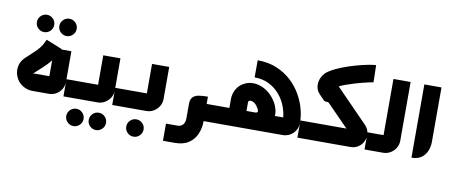

<svg xmlns="http://www.w3.org/2000/svg" viewBox="-77 -1045 3798 1609"><g transform="rotate(10 1821.5 -241.0)"><path d="M222.5 -502.3Q192.2 -502.3 170.4 -524Q148.7 -545.7 148.7 -576Q148.7 -606.3 170.4 -628Q192.2 -649.7 222.5 -649.7Q252.7 -649.7 274.5 -628Q296.2 -606.3 296.2 -576Q296.2 -545.7 274.5 -524Q252.7 -502.3 222.5 -502.3ZM413.5 -502.3Q383.3 -502.3 361.5 -524Q339.8 -545.7 339.8 -576Q339.8 -606.3 361.5 -628Q383.3 -649.7 413.5 -649.7Q443.8 -649.7 465.6 -628Q487.3 -606.3 487.3 -576Q487.3 -545.7 465.6 -524Q443.8 -502.3 413.5 -502.3Z M214.3 0Q182.8 0 154.5 -11.2Q126.3 -22.3 104.9 -41.7Q77.4 -67.4 64 -105.7Q50.7 -144 59 -185.3Q67.3 -226.5 101.2 -259.4Q138.9 -295.9 166.3 -320.2Q193.8 -344.4 215.2 -371.8Q236.7 -399.2 255.3 -443.2L391.3 -388.4Q372.9 -345.3 353.4 -314.2Q334 -283.1 311.8 -258.4Q289.7 -233.7 262 -208.6Q234.3 -183.6 199.8 -151.5Q193.7 -147.8 193.5 -145.7Q193.4 -143.6 195.7 -143.7Q199.1 -146.1 209.2 -146.1H347.5Q343.1 -141.7 338.9 -137.5Q334.8 -133.3 330.3 -128.9V-384.2H476.1V-125.2Q476.1 -90.5 459.4 -62Q442.8 -33.4 414.3 -16.7Q385.9 0 351.2 0Z M601.5 230.7Q571.2 230.7 549.4 209Q527.7 187.3 527.7 157Q527.7 126.7 549.4 105Q571.2 83.3 601.5 83.3Q631.7 83.3 653.5 105Q675.2 126.7 675.2 157Q675.2 187.3 653.5 209Q631.7 230.7 601.5 230.7ZM792.5 230.7Q762.3 230.7 740.5 209Q718.8 187.3 718.8 157Q718.8 126.7 740.5 105Q762.3 83.3 792.5 83.3Q822.8 83.3 844.6 105Q866.3 126.7 866.3 157Q866.3 187.3 844.6 209Q822.8 230.7 792.5 230.7Z M476 0V-146.1H762Q757.9 -141.7 753.6 -137.4Q749.3 -133 745.1 -128.6V-396.9H891.2V-124.9Q891.2 -90.3 873.9 -61.8Q856.5 -33.4 828 -16.7Q799.4 0 765 0Z M1112 230.7Q1081.7 230.7 1060 209Q1038.3 187.3 1038.3 157Q1038.3 126.7 1060 105Q1081.7 83.3 1112 83.3Q1142.3 83.3 1164 105Q1185.7 126.7 1185.7 157Q1185.7 187.3 1164 209Q1142.3 230.7 1112 230.7Z M891 0V-146.1H1177Q1172.9 -141.7 1168.6 -137.4Q1164.3 -133 1160.1 -128.6V-396.9H1306.2V-124.9Q1306.2 -90.3 1288.9 -61.8Q1271.5 -33.4 1243 -16.7Q1214.4 0 1180 0Z M1623.8 0V-146.1H1781.6V0ZM1362 221.6V75.5H1460.9Q1488.5 75.5 1505.7 56.6Q1522.8 37.7 1522.8 1.7V-118.2Q1522.8 -159.9 1541.6 -178.9Q1560.4 -198 1593.5 -202.9Q1626.5 -207.9 1668.9 -207.9V1.7Q1668.9 59.4 1647.4 109.8Q1625.9 160.3 1580.4 191Q1534.9 221.6 1460.9 221.6Z M1763 0V-146.1H2336.3Q2332.6 -141.7 2329 -137.5Q2325.4 -133.3 2321.7 -128.9Q2319.4 -182.7 2299.3 -236.8Q2279.3 -290.9 2241.5 -335.7Q2203.6 -380.5 2150 -407.6Q2096.4 -434.7 2026.2 -435L2026.7 -580.8Q2118.2 -580.5 2190 -550.5Q2261.7 -520.5 2314.7 -471.1Q2367.7 -421.6 2401.7 -361.8Q2435.7 -301.9 2451.7 -240.2Q2467.6 -178.4 2466.6 -124.5Q2466.6 -88.4 2448.9 -60.2Q2431.2 -31.9 2402.8 -16Q2374.4 0 2341.4 0ZM2086 -0.3 2084 -146.1Q2092.4 -146.1 2098 -150.6Q2103.6 -155.1 2102.9 -161.8Q2100 -172.7 2094.6 -183.2Q2089.2 -193.6 2081.8 -203.1Q2069.9 -219.1 2057.8 -226.2Q2045.8 -233.4 2035.7 -235.3Q2025.5 -237.3 2018.5 -235.1Q2013.4 -234.1 2010.7 -230Q2007.9 -225.9 2007.9 -218V-119H1862.1V-220.2Q1862.1 -263.1 1881.3 -299.9Q1900.5 -336.7 1932 -357Q1978.1 -387.5 2030.8 -384.8Q2083.5 -382.1 2132 -352Q2180.5 -322 2214.1 -269.9Q2240 -230.4 2248 -184.6Q2256 -138.9 2234.6 -96.4Q2222.6 -63.6 2198.5 -42.5Q2174.4 -21.3 2145 -11.3Q2115.6 -1.3 2086 -0.3Z M2467 0V-146.1H2874.8Q2874 -144.4 2873.1 -142.5Q2872.2 -140.7 2871.1 -138.8Q2870 -136.9 2869.3 -135.2L2675 -333.3Q2669.8 -338.5 2660.2 -338.5H2648Q2638.7 -338.5 2632.1 -345.1L2589.4 -389.2Q2561.2 -418.4 2557.9 -457.2Q2554.6 -496 2573.7 -533.3Q2592.8 -570.6 2631.4 -593.8Q2676.3 -621.2 2732.3 -642.8Q2788.2 -664.4 2844.1 -679.9Q2900.1 -695.4 2944.5 -703.9Q2989 -712.4 3011.3 -713.1L3014.5 -567.3Q3008.2 -566.6 2984.7 -561.8Q2961.1 -557 2927.5 -548.4Q2893.9 -539.9 2856 -528.6Q2818 -517.2 2782.3 -504.1Q2746.5 -491 2719.3 -475.9Q2719.9 -480.4 2721.2 -484Q2722.4 -487.6 2724.4 -492.1L3003.8 -206Q3032.5 -176.6 3037.8 -141.4Q3043.1 -106.1 3029.6 -74Q3016.2 -41.8 2986.9 -20.9Q2957.6 0 2917 0Z M3038 0V-146.1H3191.3Q3187.1 -141.7 3182.8 -137.5Q3178.5 -133.3 3174.3 -128.9V-624H3320.4V-125.2Q3320.4 -90.8 3303.4 -62.2Q3286.3 -33.7 3257.8 -16.8Q3229.2 0 3194.2 0Z M3437.3 -0.7V-624H3583.1V-162.1Q3583.1 -121.3 3568.3 -84.3Q3553.6 -47.3 3521.6 -24Q3489.7 -0.7 3437.3 -0.7Z"/></g></svg>

Font: Mada
Style: Regular
Weight: 400
Designer: Khaled Hosny
Version: Version 1.5